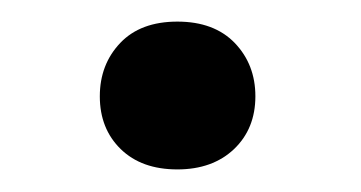

<svg xmlns="http://www.w3.org/2000/svg" viewBox="-20 -448 331 176"><path d="M71.5 -359.7Q71.5 -388.9 90.2 -408.6Q108.8 -428.2 142.6 -428.2Q176.3 -428.2 195.2 -408.6Q214.1 -388.9 214.1 -359.7Q214.1 -330 194.5 -311.3Q174.8 -292.7 142.6 -292.7Q109.8 -292.7 90.7 -311.3Q71.5 -330 71.5 -359.7Z"/></svg>

Font: Vazir FD Medium
Style: Regular
Weight: 500
Foundry: DejaVu fonts team - Redesigned by Saber Rastikerdar
Version: Version 21.10;October 20, 2019;FontCreator 12.0.0.2547 64-bi